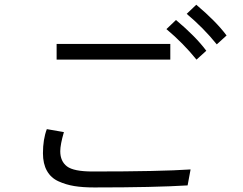

<svg xmlns="http://www.w3.org/2000/svg" viewBox="-20 -824 1040 823"><path d="M222.7 -568.4V-635.7H710V-568.4ZM164.1 -167Q164.1 -226.6 180.7 -270.5L253.9 -257.8Q238.3 -204.1 238.3 -175.8Q238.3 -132.8 267.1 -110.8Q295.9 -88.9 377 -88.9Q667 -88.9 796.9 -97.7L784.2 -29.3Q644.5 -20.5 383.8 -20.5Q335 -20.5 298.8 -26.4Q262.7 -32.2 230.5 -46.9Q198.2 -61.5 181.2 -91.8Q164.1 -122.1 164.1 -167ZM780.3 -764.6 821.3 -803.7Q906.2 -732.4 951.2 -671.9L909.2 -633.8Q852.5 -704.1 780.3 -764.6ZM693.4 -699.2 734.4 -738.3Q819.3 -667 864.3 -606.4L822.3 -568.4Q765.6 -638.7 693.4 -699.2Z"/></svg>

Font: Gothic A1
Style: Regular
Weight: 400
Designer: HanYang I&C Co.,Ltd.
Foundry: HanYang I&C Co.,Ltd.
Version: Version 2.50